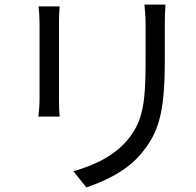

<svg xmlns="http://www.w3.org/2000/svg" viewBox="-20 -779 859 840"><path d="M148 -269H241C239 -287 238 -320 238 -345V-679C238 -703 239 -732 241 -751H149C151 -732 153 -697 153 -679V-346C153 -316 150 -284 148 -269ZM301 -30 358 41C431 16 531 -27 596 -105C668 -191 701 -270 701 -510V-672C701 -706 702 -734 704 -759H612C614 -734 617 -706 617 -672V-514C617 -325 605 -244 533 -161C471 -91 386 -54 301 -30Z"/></svg>

Font: GenEiGothic-pro-Regular
Style: Regular
Weight: 400
Designer: Ryoko NISHIZUKA (kana & ideographs); Paul D. Hunt (Latin, Greek & Cyrillic); Wenlong ZHANG (bopomofo); Sandoll Communica
Foundry: Adobe Systems Incorporated; o_tamon
Version: Version 1.000.140830